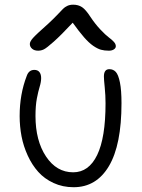

<svg xmlns="http://www.w3.org/2000/svg" viewBox="-20 -781 599 811"><path d="M141.1 -566.9Q125 -566.9 115.5 -575.2Q106 -583.5 106 -595.2Q106 -605.5 119.4 -620.6Q132.8 -635.7 185.1 -682.1Q203.1 -698.7 221.2 -717.5Q239.3 -736.3 246.3 -743.7Q253.4 -751 264.2 -756.1Q274.9 -761.2 289.1 -761.2Q311 -761.2 326.7 -750.7Q342.3 -740.2 361.8 -710Q382.3 -679.2 404.3 -656Q426.3 -632.8 439.2 -623.3Q452.1 -613.8 460.7 -604.5Q469.2 -595.2 469.2 -585.9Q469.2 -577.6 460.9 -572.3Q452.6 -566.9 439.9 -566.9Q420.9 -566.9 406.2 -571Q391.6 -575.2 373.5 -587.6Q355.5 -600.1 335 -623.5Q314.5 -647 287.1 -685.1Q237.3 -631.8 207 -605Q176.8 -578.1 165.3 -572.5Q153.8 -566.9 141.1 -566.9ZM291 9.8Q244.6 9.8 206.1 -8.1Q167.5 -25.9 141.4 -55.2Q115.2 -84.5 97.2 -123.8Q79.1 -163.1 71 -205.1Q63 -247.1 63 -291Q63 -382.8 92.8 -460Q101.6 -485.8 125 -485.8Q139.2 -485.8 146.5 -476.6Q153.8 -467.3 153.8 -451.2Q153.8 -435.1 147.7 -415.3Q141.6 -395.5 135.7 -365Q129.9 -334.5 129.9 -291Q129.9 -187 174.3 -120.1Q218.8 -53.2 289.1 -53.2Q355 -53.2 390.4 -126.2Q425.8 -199.2 425.8 -344.2Q425.8 -377.9 422.4 -411.6Q418.9 -445.3 418.9 -458Q418.9 -488.8 441.9 -488.8Q458.5 -488.8 469.2 -477.1Q480 -465.3 486.6 -432.6Q493.2 -399.9 493.2 -345.2Q493.2 -168.9 440.2 -79.6Q387.2 9.8 291 9.8Z"/></svg>

Font: Shantell Sans Normal
Style: Regular
Weight: 300
Designer: Stephen Nixon, Anya Danilova, Shantell Martin
Foundry: Arrow Type
Version: Version 1.006;[559af2be0]